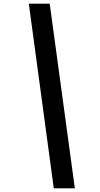

<svg xmlns="http://www.w3.org/2000/svg" viewBox="-20 -848 543 1039"><path d="M385 171H271L136 -828H249Z"/></svg>

Font: Be Vietnam Pro SemiBold
Style: Italic
Weight: 600
Italic angle: -12°
Designer: Lam Bao, Tony Le, Vietanh Nguyen
Foundry: Yellow Type Foundry
Version: Version 1.002; ttfautohint (v1.8.3)